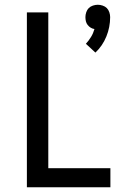

<svg xmlns="http://www.w3.org/2000/svg" viewBox="-20 -787 540 807"><path d="M381 -566 341 -603Q353 -616 362.5 -631.5Q372 -647 377 -665Q369 -666 361.5 -670.5Q354 -675 348.5 -682Q343 -689 341 -697.5Q339 -706 339 -715Q339 -725 342.5 -735.5Q346 -746 353 -753Q360 -760 370.5 -763.5Q381 -767 391 -767Q401 -767 411.5 -763.5Q422 -760 429 -753Q436 -746 439.5 -735.5Q443 -725 443 -715Q443 -694 439 -673.5Q435 -653 427 -633.5Q419 -614 407.5 -597Q396 -580 381 -566ZM93 0V-735H183V-80H444V0Z"/></svg>

Font: Iosevka Medium
Style: Regular
Weight: 500
Monospace: yes
Designer: Belleve Invis
Foundry: Belleve Invis
Version: Version 32.5.0; ttfautohint (v1.8.4)